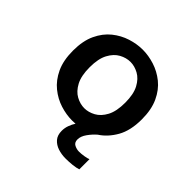

<svg xmlns="http://www.w3.org/2000/svg" viewBox="-176 -669 1003 1003"><g transform="rotate(45 325.0 -168.0)"><path d="M327.5 11Q285 11 240.5 -3Q196 -17 158 -47.8Q120 -78.5 96.5 -128.5Q73 -178.5 73 -251Q73 -323 96.5 -373Q120 -423 158 -453.5Q196 -484 240.5 -498Q285 -512 327.5 -512Q370 -512 414.5 -498Q459 -484 497 -453.5Q535 -423 558.2 -373Q581.5 -323 581.5 -251Q581.5 -168 551 -114.5Q520.5 -61 475 -31.5Q453.5 -13 435.5 12.2Q417.5 37.5 417.5 61Q417.5 83.5 434.2 92Q451 100.5 468.5 100.5Q484 100.5 504.5 97.2Q525 94 535 89.5V164.5Q519.5 170 494.2 172.8Q469 175.5 444 175.5Q414 175.5 387.5 166.8Q361 158 344.2 138.8Q327.5 119.5 327.5 87.5Q327.5 65.5 334.8 45.8Q342 26 352.5 10Q340 11 327.5 11ZM327.5 -79.5Q358 -79.5 388.2 -96Q418.5 -112.5 438.5 -150Q458.5 -187.5 458.5 -251Q458.5 -314 438.5 -351.2Q418.5 -388.5 388.2 -405Q358 -421.5 327.5 -421.5Q296.5 -421.5 266.2 -405Q236 -388.5 216 -351.2Q196 -314 196 -251Q196 -187.5 216 -150Q236 -112.5 266.2 -96Q296.5 -79.5 327.5 -79.5Z"/></g></svg>

Font: Trispace Medium
Style: Regular
Weight: 500
Designer: Tyler Finck
Foundry: Etcetera Type Company
Version: Version 1.210; ttfautohint (v1.8.3)